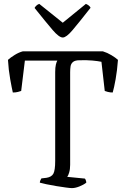

<svg xmlns="http://www.w3.org/2000/svg" viewBox="-20 -968 648 988"><path d="M350 0Q342 0 319.5 -3Q297 -6 269.5 -10.5Q242 -15 218.5 -20Q195 -25 185 -28Q185 -34 188 -40.5Q191 -47 193 -50L219 -53Q245 -57 254.5 -74Q264 -91 264 -140V-597Q264 -621 267.5 -635.5Q271 -650 275 -656H108L89 -500Q84 -498 72.5 -495Q61 -492 46 -492Q41 -513 32.5 -560.5Q24 -608 21 -660Q34 -672 56 -685.5Q78 -699 98 -704H509Q532 -697 553.5 -684Q575 -671 587 -660Q583 -605 575 -560.5Q567 -516 560 -492Q547 -492 535 -495Q523 -498 519 -500L502 -650Q483 -654 455 -656.5Q427 -659 390 -658Q366 -658 355.5 -649Q345 -640 343 -626Q341 -612 341 -596V-120Q341 -97 336 -80.5Q331 -64 326 -58L417 -49Q419 -47 421.5 -40.5Q424 -34 424 -28Q410 -17 388.5 -8.5Q367 0 350 0ZM303 -775Q284 -775 251 -813.5Q218 -852 158 -927Q160 -932 166.5 -938.5Q173 -945 182 -948L303 -851L422 -948Q441 -940 446 -928Q384 -849 352.5 -812Q321 -775 303 -775Z"/></svg>

Font: Texturina ExtraLight
Style: Regular
Weight: 200
Designer: Guillermo Torres Carreño
Foundry: Omnibus-Type
Version: Version 1.002; ttfautohint (v1.8.3)